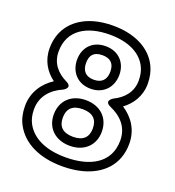

<svg xmlns="http://www.w3.org/2000/svg" viewBox="-140 -856 913 1002"><g transform="rotate(20 316.5 -355.5)"><path d="M318.1 -696C425.6 -696 495.3 -656.6 525 -596C535.2 -575.2 540.6 -550.9 540.6 -522C540.6 -457.3 501.1 -414.2 448 -388.5C448 -388.5 403.6 -362.9 448.9 -343.1C511.5 -315.7 557.1 -269.1 557.1 -195C557.1 -69.3 452.8 -15 318.1 -15C203.3 -15 129.3 -54.5 95.4 -117.8C84.1 -139 78 -164.3 78 -195C78 -268.1 124.6 -316.8 186 -343C186 -343 231.6 -366.9 187.1 -388.5C134.1 -414.2 95.6 -456.9 95.6 -522C95.6 -641.5 190.7 -696 318.1 -696ZM125.5 -367.4C71.6 -332.6 28 -274.3 28 -195C28 -157.7 35.5 -123.7 51.3 -94.2C96.7 -9.5 192.7 35 318.1 35C358.1 35 395.5 30.5 430.2 21.1C528.9 -5.4 607.1 -75.3 607.1 -195C607.1 -274.6 565.3 -331.4 509.6 -367.3C554.8 -400.5 590.6 -452.5 590.6 -522C590.6 -557.1 583.9 -589.5 569.9 -618C529.2 -701 437 -746 318.1 -746C279.5 -746 243.7 -741.4 211.1 -732C117.8 -705.1 45.6 -635.9 45.6 -522C45.6 -453 79.2 -401.5 125.5 -367.4ZM318.1 -79C397.4 -79 450.9 -129.3 450.9 -205C450.9 -281.4 397.6 -332 317 -332C237 -332 184.2 -280.9 184.2 -205C184.2 -128.8 238.3 -79 318.1 -79ZM318.1 -129C260.8 -129 234.2 -156.5 234.2 -205C234.2 -254.1 260.4 -282 317 -282C374.6 -282 400.9 -254.3 400.9 -205C400.9 -156.8 374.5 -129 318.1 -129ZM318.1 -396C391.7 -396 435.5 -448.9 435.5 -515C435.5 -581.7 391 -632 318.1 -632C244.9 -632 200.7 -582.4 200.7 -515C200.7 -448.9 244.5 -396 318.1 -396ZM318.1 -446C272.4 -446 250.7 -471.8 250.7 -515C250.7 -558.7 271 -582 318.1 -582C364.5 -582 385.5 -557.7 385.5 -515C385.5 -471.8 363.8 -446 318.1 -446Z"/></g></svg>

Font: Asimov
Style: WidOu
Weight: 500
Designer: Google
Version: Version 2.000980; 2014